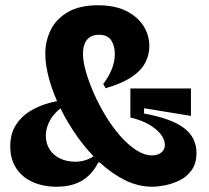

<svg xmlns="http://www.w3.org/2000/svg" viewBox="-20 -695 794 729"><path d="M558 14Q505 14 454.5 -11Q404 -36 358.5 -78.5Q313 -121 275.5 -173.5Q238 -226 210 -282.5Q182 -339 167 -393Q152 -447 152 -491Q152 -540 173 -582Q194 -624 238.5 -649.5Q283 -675 352 -675Q416 -675 459 -653.5Q502 -632 524.5 -597Q547 -562 547 -519Q547 -486 531 -456Q515 -426 479 -402Q443 -378 381 -360L372 -376Q393 -404 404.5 -432.5Q416 -461 416 -491Q416 -520 402.5 -541.5Q389 -563 356 -563Q334 -563 320.5 -553.5Q307 -544 301 -527.5Q295 -511 295 -490Q295 -462 306 -423.5Q317 -385 336 -341.5Q355 -298 380.5 -256Q406 -214 435.5 -180Q465 -146 496.5 -125.5Q528 -105 557 -105Q579 -105 592.5 -116Q606 -127 606 -145Q606 -165 590.5 -185Q575 -205 546 -222Q517 -239 475 -249V-359H705V-255L527 -284V-264Q631 -245 678.5 -209Q726 -173 726 -114Q726 -75 708 -49.5Q690 -24 662.5 -10.5Q635 3 606.5 8.5Q578 14 558 14ZM195 14Q145 14 105 -3.5Q65 -21 42 -55.5Q19 -90 19 -139Q19 -187 40 -220Q61 -253 93 -272.5Q125 -292 160 -302Q195 -312 222 -315L225 -295Q189 -271 171.5 -241Q154 -211 154 -180Q154 -150 168.5 -127.5Q183 -105 208.5 -93Q234 -81 266 -81Q292 -81 314.5 -90.5Q337 -100 357 -117L374 -78H353Q338 -48 316 -27.5Q294 -7 264 3.5Q234 14 195 14Z"/></svg>

Font: Bricolage Grotesque
Style: Bold
Weight: 700
Designer: Mathieu Triay
Foundry: Atelier Triay
Version: Version 1.001;gftools[0.9.33.dev8+g029e19f]